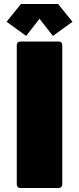

<svg xmlns="http://www.w3.org/2000/svg" viewBox="-20 -942 396 962"><path d="M274 0H82Q66 0 64 -18V-716Q64 -733 82 -734H274Q291 -734 292 -716V-18Q292 -2 274 0ZM245 -762 178 -848 111 -762 13 -833 85 -922H271L343 -833Z"/></svg>

Font: YamahaIndonesia935. App Black
Style: Regular
Weight: 900
Designer: Dalton Maag Ltd
Foundry: Dalton Maag Ltd
Version: Version 1.002; January 01, 2024; Regular/Italic